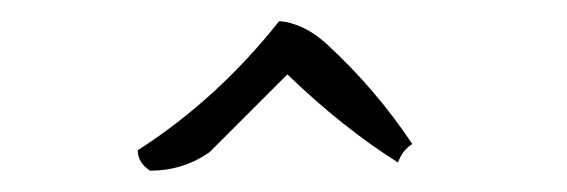

<svg xmlns="http://www.w3.org/2000/svg" viewBox="-20 -817 540 183"><path d="M111.3 -673.8Q187.5 -722.7 246.1 -796.9Q269.5 -794.9 291 -775.4Q337.9 -732.4 373 -679.7Q363.3 -673.8 359.4 -662.1Q306.6 -695.3 253.9 -746.1Q216.8 -709 179.7 -671.9Q154.3 -654.3 123 -654.3Q111.3 -662.1 111.3 -673.8Z"/></svg>

Font: BoLeHuaiShuti
Style: Regular
Weight: 400
Designer: Aston.linsen@gmail.com
Foundry: BoLe
Version: Version 1.00 June 15, 2016, initial release